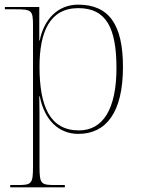

<svg xmlns="http://www.w3.org/2000/svg" viewBox="-20 -566 614 826"><path d="M24 240H259V230H217C157 230 150 226 150 152V13C150 -60 150 -125 149 -152H151C171 -50 232 10 317 10C435 10 509 -80 509 -278C509 -460 449 -546 316 -546C227 -546 168 -480 151 -392H149V-536H1V-526H45C118 -526 122 -522 122 -452V152C122 226 115 230 55 230H24ZM320 -5C195 -5 150 -108 150 -279C150 -427 193 -531 317 -531C437 -531 481 -446 481 -273C481 -97 423 -5 320 -5Z"/></svg>

Font: Noto Serif Display Thin
Style: Regular
Weight: 100
Designer: Monotype Design Team
Foundry: Monotype Imaging Inc.
Version: Version 2.009